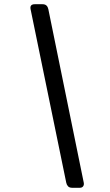

<svg xmlns="http://www.w3.org/2000/svg" viewBox="-20 -806 520 910"><path d="M145 -786H181Q194 -786 200.5 -779.5Q207 -773 209 -763L377 60Q379 70 374 77Q369 84 358 84H322Q309 84 302.5 77Q296 70 294 60L125 -762Q120 -786 145 -786Z"/></svg>

Font: SVN-Rubik
Style: Italic
Weight: 400
Italic angle: -12°
Designer: Hubert and Fischer
Foundry: Hubert & Fischer
Version: Version 2.101; ttfautohint (v1.8.3)